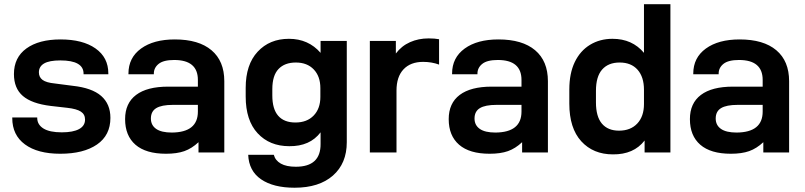

<svg xmlns="http://www.w3.org/2000/svg" viewBox="-20 -710 3748 894"><path d="M37.1 -160.2V-163.1H153.3V-161.1Q153.3 -129.9 182.1 -111.8Q210.9 -93.8 267.6 -93.8Q320.3 -93.8 348.1 -108.9Q376 -124 376 -153.3Q376 -177.7 356.4 -190.4Q336.9 -203.1 293 -208L215.8 -216.8Q127.9 -227.5 86.4 -263.2Q44.9 -298.8 44.9 -365.2Q44.9 -442.4 103 -484.4Q161.1 -526.4 261.7 -526.4Q365.2 -526.4 424.8 -484.4Q484.4 -442.4 484.4 -368.2V-364.3H369.1V-367.2Q369.1 -397.5 342.3 -413.1Q315.4 -428.7 260.7 -428.7Q210 -428.7 185.5 -414.6Q161.1 -400.4 161.1 -373Q161.1 -350.6 178.2 -337.9Q195.3 -325.2 235.4 -321.3L318.4 -310.5Q408.2 -300.8 451.2 -263.2Q494.1 -225.6 494.1 -161.1Q494.1 -80.1 431.6 -37.1Q369.1 5.9 260.7 5.9Q155.3 5.9 96.2 -37.6Q37.1 -81.1 37.1 -160.2Z M1024.4 -332V0H904.3V-47.9Q873 -18.6 838.4 -6.3Q803.7 5.9 752.9 5.9Q659.2 5.9 610.8 -36.1Q562.5 -78.1 562.5 -155.3Q562.5 -229.5 613.8 -268.1Q665 -306.6 762.7 -306.6H901.4V-337.9Q901.4 -430.7 791 -430.7Q741.2 -430.7 718.8 -412.6Q696.3 -394.5 696.3 -367.2V-364.3H578.1V-367.2Q578.1 -441.4 636.7 -483.9Q695.3 -526.4 793.9 -526.4Q905.3 -526.4 964.8 -476.1Q1024.4 -425.8 1024.4 -332ZM901.4 -190.4V-221.7H785.2Q732.4 -221.7 707.5 -206.5Q682.6 -191.4 682.6 -158.2Q682.6 -127 707 -109.9Q731.4 -92.8 780.3 -92.8Q901.4 -93.8 901.4 -190.4Z M1135.7 10.7H1254.9Q1261.7 37.1 1287.6 51.8Q1313.5 66.4 1357.4 66.4Q1473.6 66.4 1472.7 -40V-93.8Q1422.9 -28.3 1327.1 -29.3Q1235.4 -29.3 1179.7 -89.4Q1124 -149.4 1124 -260.7V-300.8Q1124 -409.2 1179.7 -469.2Q1235.4 -529.3 1325.2 -529.3Q1416 -529.3 1472.7 -463.9V-519.5H1594.7V-47.9Q1594.7 50.8 1530.3 107.4Q1465.8 164.1 1351.6 164.1Q1252.9 164.1 1195.8 125Q1138.7 85.9 1135.7 10.7ZM1471.7 -258.8V-299.8Q1471.7 -354.5 1440.9 -386.7Q1410.2 -418.9 1357.4 -418.9Q1305.7 -418.9 1276.9 -388.7Q1248 -358.4 1248 -294.9V-265.6Q1248 -202.1 1275.4 -170.9Q1302.7 -139.6 1355.5 -139.6Q1409.2 -139.6 1440.4 -171.9Q1471.7 -204.1 1471.7 -258.8Z M1702.1 -519.5H1823.2V-460.9Q1849.6 -496.1 1889.2 -513.7Q1928.7 -531.2 1975.6 -531.2Q2004.9 -531.2 2024.4 -527.3V-409.2Q1990.2 -421.9 1950.2 -421.9Q1891.6 -421.9 1858.9 -387.2Q1826.2 -352.5 1826.2 -288.1V0H1702.1Z M2531.2 -332V0H2411.1V-47.9Q2379.9 -18.6 2345.2 -6.3Q2310.5 5.9 2259.8 5.9Q2166 5.9 2117.7 -36.1Q2069.3 -78.1 2069.3 -155.3Q2069.3 -229.5 2120.6 -268.1Q2171.9 -306.6 2269.5 -306.6H2408.2V-337.9Q2408.2 -430.7 2297.9 -430.7Q2248 -430.7 2225.6 -412.6Q2203.1 -394.5 2203.1 -367.2V-364.3H2085V-367.2Q2085 -441.4 2143.6 -483.9Q2202.1 -526.4 2300.8 -526.4Q2412.1 -526.4 2471.7 -476.1Q2531.2 -425.8 2531.2 -332ZM2408.2 -190.4V-221.7H2292Q2239.3 -221.7 2214.4 -206.5Q2189.5 -191.4 2189.5 -158.2Q2189.5 -127 2213.9 -109.9Q2238.3 -92.8 2287.1 -92.8Q2408.2 -93.8 2408.2 -190.4Z M2630.9 -227.5V-293Q2630.9 -368.2 2656.2 -420.9Q2681.6 -473.6 2727.5 -501.5Q2773.4 -529.3 2832 -529.3Q2923.8 -529.3 2978.5 -463.9V-690.4H3101.6V0H2981.4V-55.7Q2930.7 9.8 2834 8.8Q2742.2 8.8 2686.5 -52.2Q2630.9 -113.3 2630.9 -227.5ZM2978.5 -225.6V-292Q2978.5 -351.6 2948.7 -385.3Q2918.9 -418.9 2865.2 -418.9Q2812.5 -418.9 2783.7 -386.2Q2754.9 -353.5 2754.9 -287.1V-233.4Q2754.9 -167 2782.7 -134.3Q2810.5 -101.6 2862.3 -101.6Q2916 -101.6 2947.3 -134.8Q2978.5 -168 2978.5 -225.6Z M3654.3 -332V0H3534.2V-47.9Q3502.9 -18.6 3468.3 -6.3Q3433.6 5.9 3382.8 5.9Q3289.1 5.9 3240.7 -36.1Q3192.4 -78.1 3192.4 -155.3Q3192.4 -229.5 3243.7 -268.1Q3294.9 -306.6 3392.6 -306.6H3531.2V-337.9Q3531.2 -430.7 3420.9 -430.7Q3371.1 -430.7 3348.6 -412.6Q3326.2 -394.5 3326.2 -367.2V-364.3H3208V-367.2Q3208 -441.4 3266.6 -483.9Q3325.2 -526.4 3423.8 -526.4Q3535.2 -526.4 3594.7 -476.1Q3654.3 -425.8 3654.3 -332ZM3531.2 -190.4V-221.7H3415Q3362.3 -221.7 3337.4 -206.5Q3312.5 -191.4 3312.5 -158.2Q3312.5 -127 3336.9 -109.9Q3361.3 -92.8 3410.2 -92.8Q3531.2 -93.8 3531.2 -190.4Z"/></svg>

Font: Altinn-DIN Exp
Style: DINExp-Bold
Weight: 700
Width: 7
Designer: Charles Nix
Foundry: Altinn
Version: Version 2.00